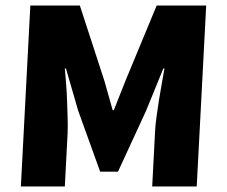

<svg xmlns="http://www.w3.org/2000/svg" viewBox="-20 -670 816 690"><path d="M89 -650H267L355 -380L385 -274H389L431 -380L543 -650H721L687 0H527L537 -192Q538 -217 542 -247Q546 -277 551 -308.5Q556 -340 561.5 -370Q567 -400 571 -424H567L505 -272L404 -53H340L261 -272L217 -424H213Q215 -400 217.5 -370Q220 -340 221 -308.5Q222 -277 223 -247Q224 -217 223 -192L213 0H55Z"/></svg>

Font: Kilde Sans Black
Style: Regular
Weight: 900
Italic angle: -3°
Designer: Paul D. Hunt
Foundry: Adobe Systems Incorporated
Version: Version 1.050;PS Version 1.000;hotconv 1.0.70;makeotf.lib2.5